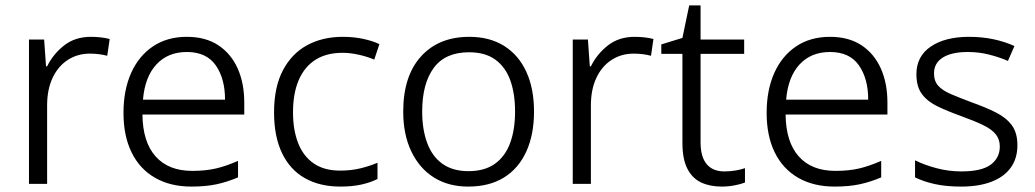

<svg xmlns="http://www.w3.org/2000/svg" viewBox="-20 -679 3823 709"><path d="M316 -543Q334 -543 352 -541Q370 -539 385 -535L376 -473Q361 -477 345 -479Q329 -481 312 -481Q266 -481 230 -457.5Q194 -434 174 -391Q154 -348 154 -290V0H87V-533H143L150 -434H154Q176 -479 216.5 -511Q257 -543 316 -543Z M670 -543Q739 -543 786 -512Q833 -481 857.5 -426.5Q882 -372 882 -300V-256H506Q507 -155 554.5 -101.5Q602 -48 690 -48Q740 -48 778 -57Q816 -66 859 -85V-24Q819 -7 779.5 1.5Q740 10 687 10Q609 10 552.5 -22.5Q496 -55 466 -116Q436 -177 436 -262Q436 -346 464 -409Q492 -472 544.5 -507.5Q597 -543 670 -543ZM670 -487Q600 -487 557.5 -441Q515 -395 508 -311H811Q811 -389 776.5 -438Q742 -487 670 -487Z M1237 10Q1161 10 1106 -21Q1051 -52 1021.5 -113.5Q992 -175 992 -264Q992 -357 1024.5 -419Q1057 -481 1114 -512Q1171 -543 1246 -543Q1286 -543 1321 -535.5Q1356 -528 1381 -516L1362 -459Q1336 -470 1304.5 -477Q1273 -484 1245 -484Q1185 -484 1144.5 -458Q1104 -432 1083 -383Q1062 -334 1062 -264Q1062 -199 1081 -150.5Q1100 -102 1138.5 -75.5Q1177 -49 1236 -49Q1277 -49 1311.5 -57.5Q1346 -66 1374 -78V-18Q1348 -5 1314.5 2.5Q1281 10 1237 10Z M1952 -267Q1952 -182 1923.5 -119.5Q1895 -57 1841 -23.5Q1787 10 1709 10Q1636 10 1582.5 -23.5Q1529 -57 1499 -119.5Q1469 -182 1469 -267Q1469 -398 1534.5 -470.5Q1600 -543 1713 -543Q1788 -543 1841.5 -509.5Q1895 -476 1923.5 -414Q1952 -352 1952 -267ZM1539 -267Q1539 -201 1557.5 -151Q1576 -101 1614 -74Q1652 -47 1710 -47Q1770 -47 1808 -74.5Q1846 -102 1864 -151.5Q1882 -201 1882 -267Q1882 -333 1864.5 -382Q1847 -431 1809.5 -458.5Q1772 -486 1712 -486Q1624 -486 1581.5 -428Q1539 -370 1539 -267Z M2324 -543Q2342 -543 2360 -541Q2378 -539 2393 -535L2384 -473Q2369 -477 2353 -479Q2337 -481 2320 -481Q2274 -481 2238 -457.5Q2202 -434 2182 -391Q2162 -348 2162 -290V0H2095V-533H2151L2158 -434H2162Q2184 -479 2224.5 -511Q2265 -543 2324 -543Z M2655 -46Q2676 -46 2696.5 -49.5Q2717 -53 2731 -58V-5Q2716 1 2692.5 5.5Q2669 10 2645 10Q2601 10 2568.5 -5.5Q2536 -21 2518 -56.5Q2500 -92 2500 -151V-480H2422V-515L2500 -539L2525 -659H2567V-533H2728V-480H2567V-153Q2567 -100 2589.5 -73Q2612 -46 2655 -46Z M3045 -543Q3114 -543 3161 -512Q3208 -481 3232.5 -426.5Q3257 -372 3257 -300V-256H2881Q2882 -155 2929.5 -101.5Q2977 -48 3065 -48Q3115 -48 3153 -57Q3191 -66 3234 -85V-24Q3194 -7 3154.5 1.5Q3115 10 3062 10Q2984 10 2927.5 -22.5Q2871 -55 2841 -116Q2811 -177 2811 -262Q2811 -346 2839 -409Q2867 -472 2919.5 -507.5Q2972 -543 3045 -543ZM3045 -487Q2975 -487 2932.5 -441Q2890 -395 2883 -311H3186Q3186 -389 3151.5 -438Q3117 -487 3045 -487Z M3737 -143Q3737 -94 3712.5 -60Q3688 -26 3641.5 -8Q3595 10 3529 10Q3473 10 3431 0.5Q3389 -9 3359 -24V-87Q3393 -70 3438 -58Q3483 -46 3530 -46Q3605 -46 3638.5 -71Q3672 -96 3672 -138Q3672 -164 3657.5 -182.5Q3643 -201 3611.5 -216.5Q3580 -232 3530 -250Q3480 -268 3442.5 -286Q3405 -304 3384.5 -331.5Q3364 -359 3364 -405Q3364 -471 3417 -507Q3470 -543 3558 -543Q3607 -543 3649 -534Q3691 -525 3726 -509L3702 -454Q3670 -468 3632 -477.5Q3594 -487 3554 -487Q3494 -487 3461.5 -466.5Q3429 -446 3429 -408Q3429 -380 3444.5 -362.5Q3460 -345 3491.5 -331.5Q3523 -318 3571 -300Q3619 -283 3657 -264Q3695 -245 3716 -217Q3737 -189 3737 -143Z"/></svg>

Font: Noto Sans Syriac Eastern Light
Style: Regular
Weight: 300
Designer: Patrick Giasson and the Monotype Design Team
Foundry: Monotype Imaging Inc.
Version: Version 3.001